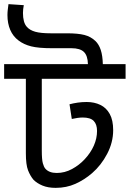

<svg xmlns="http://www.w3.org/2000/svg" viewBox="-30 -932 627 928"><path d="M577 -622V-551H172V-205Q172 -161 177 -143Q182 -125 189 -117Q207 -96 244 -96Q283 -96 318 -115Q353 -134 379 -162Q408 -193 423.5 -228Q439 -263 439 -299Q439 -331 423 -347.5Q407 -364 370 -364Q358 -364 344 -362Q330 -360 317 -357L306 -428Q325 -433 345.5 -436Q366 -439 389 -439Q426 -439 455 -425Q484 -411 500.5 -381Q517 -351 517 -303Q517 -244 488 -188.5Q459 -133 415 -95Q378 -63 334.5 -43.5Q291 -24 239 -24Q202 -24 175.5 -35Q149 -46 132 -63Q116 -82 105.5 -109Q95 -136 95 -191V-551H-10V-622ZM395 -622Q394 -663 375.5 -681Q357 -699 315 -699H221Q156 -699 120.5 -708Q85 -717 60 -736Q33 -756 19.5 -787.5Q6 -819 6 -859Q6 -872 7.5 -884.5Q9 -897 11 -912L85 -907Q83 -896 82 -887.5Q81 -879 81 -869Q81 -847 85.5 -830Q90 -813 100 -802Q114 -786 140.5 -778.5Q167 -771 216 -771H294Q347 -771 378 -763Q409 -755 431 -734Q448 -718 457 -690.5Q466 -663 467 -622Z"/></svg>

Font: hexbangla15
Style: Regular
Weight: 400
Designer: Jelle Bosma - Monotype Design Team
Foundry: Monotype Imaging Inc.
Version: Version 2.006